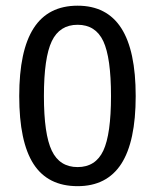

<svg xmlns="http://www.w3.org/2000/svg" viewBox="-20 -636 540 668"><path d="M366.2 -301.8Q366.2 -435.5 339.4 -492.7Q312.5 -549.8 250 -549.8Q187.5 -549.8 160.2 -492.7Q132.8 -435.5 132.8 -301.8Q132.8 -168.9 160.2 -111.8Q187.5 -54.7 250 -54.7Q312.5 -54.7 339.4 -111.8Q366.2 -168.9 366.2 -301.8ZM452.1 -301.8Q452.1 -143.6 401.9 -65.9Q351.6 11.7 250 11.7Q146.5 11.7 96.7 -65.4Q46.9 -142.6 46.9 -301.8Q46.9 -460 97.2 -538.1Q147.5 -616.2 250 -616.2Q351.6 -616.2 401.9 -538.1Q452.1 -460 452.1 -301.8Z"/></svg>

Font: BabelStone Xiangqi
Style: Regular
Weight: 400
Designer: Andrew West
Foundry: BabelStone
Version: Version 11.000 June 09, 2018